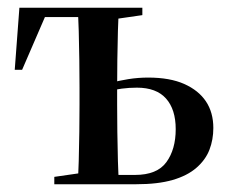

<svg xmlns="http://www.w3.org/2000/svg" viewBox="-20 -475 600 495"><path d="M257 0 256 -24H328Q385 -24 409 -57Q433 -90 433 -142Q433 -193 408 -221Q383 -249 333 -249Q313 -249 294 -246.5Q275 -244 256 -239L264 -261Q286 -267 311 -271Q336 -275 362 -275Q418 -275 455 -258.5Q492 -242 511 -213.5Q530 -185 530 -145Q530 -115 520 -89Q510 -63 486.5 -42.5Q463 -22 425 -11Q387 0 331 0ZM180 0Q182 -24 183 -60Q184 -96 184.5 -135Q185 -174 185 -205V-249Q185 -281 184.5 -320Q184 -359 183 -395Q182 -431 180 -455H287Q285 -431 284 -395Q283 -359 282.5 -320Q282 -281 282 -249V-205Q282 -174 282.5 -135Q283 -96 284 -60Q285 -24 287 0ZM18 -295 30 -455H211V-431H69L101 -443L37 -295ZM120 0V-19L210 -32H257V0ZM224 -423V-455H347V-436L257 -423Z"/></svg>

Font: Source Serif 4 60pt SemiBold
Style: Regular
Weight: 600
Version: Version 4.004;hotconv 1.0.116;makeotfexe 2.5.65601